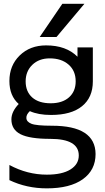

<svg xmlns="http://www.w3.org/2000/svg" viewBox="-20 -778 559 1027"><path d="M117.2 -342.8Q117.2 -288.1 152.3 -256.8Q187.5 -225.6 251 -225.6Q313.5 -225.6 349.1 -257.3Q384.8 -289.1 384.8 -342.8Q384.8 -399.4 346.7 -432.6Q308.6 -465.8 246.1 -465.8Q188.5 -465.8 152.8 -431.2Q117.2 -396.5 117.2 -342.8ZM230.5 156.2Q312.5 156.2 356.9 128.4Q401.4 100.6 401.4 53.7Q401.4 -35.2 249 -35.2Q138.7 -35.2 89.8 -60.1Q41 -85 41 -139.6Q41 -180.7 80.1 -221.7Q30.3 -265.6 30.3 -344.7Q30.3 -427.7 85.4 -481.4Q140.6 -535.2 226.6 -535.2Q334 -535.2 394.5 -474.6V-524.4H476.6V-342.8Q476.6 -256.8 418.9 -210Q361.3 -163.1 252.9 -163.1Q184.6 -163.1 139.6 -183.6Q120.1 -165 121.1 -147.5Q121.1 -127 147.5 -116.2Q173.8 -105.5 257.8 -105.5Q490.2 -105.5 491.2 45.9Q491.2 131.8 422.9 180.7Q354.5 229.5 230.5 229.5Q122.1 229.5 30.3 185.5V104.5Q126 156.2 230.5 156.2ZM431.6 -757.8 282.2 -580.1H192.4L313.5 -757.8Z"/></svg>

Font: irohakakuC Regular
Style: Regular
Weight: 400
Designer: [Source Han Sans]
Ryoko NISHIZUKA Ë•øÂ°öÊ∂ºÂ≠ê (kana & ideographs); Paul D. Hunt (Latin, Greek & Cyrillic); Wenlong ZHAN
Version: Version 1.001.20160904